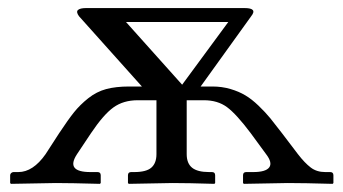

<svg xmlns="http://www.w3.org/2000/svg" viewBox="-20 -449 842 471"><path d="M289.1 -395 426.8 -241.2 540 -395ZM363.8 -203.1H317.9Q282.7 -203.1 258.3 -185.5Q233.9 -168 203.1 -122.1L168.9 -70.8Q140.1 -26.9 202.1 -26.9H219.2Q227.1 -26.9 227.1 -19V0L225.1 2Q152.3 0 117.2 0L6.8 2L4.9 0V-19Q4.9 -22.5 7.6 -24.7Q10.3 -26.9 13.2 -26.9H24.9Q61 -26.9 91.8 -70.8L125 -122.1Q147 -155.3 161.6 -173.6Q176.3 -191.9 196.5 -208Q216.8 -224.1 240.5 -230.5Q264.2 -236.8 296.9 -236.8H328.1L173.8 -409.2Q166 -419.9 171.4 -424.6Q176.8 -429.2 190.9 -429.2H580.1Q612.3 -429.2 596.2 -409.2L472.2 -236.8H501Q524.4 -236.8 545.2 -230.7Q565.9 -224.6 581.5 -215.3Q597.2 -206.1 614.3 -189.7Q631.3 -173.3 643.1 -158.9Q654.8 -144.5 671.9 -122.1L710.9 -70.8Q727.5 -49.3 742.2 -38.1Q756.8 -26.9 777.8 -26.9H790Q797.9 -26.9 797.9 -19V0L795.9 2Q725.1 0 686 0L578.1 2L576.2 0V-19Q576.2 -26.9 584 -26.9H601.1Q631.8 -26.9 640.4 -38.3Q648.9 -49.8 632.8 -70.8L595.2 -122.1Q560.1 -168.9 537.1 -186Q514.2 -203.1 480 -203.1H438V-70.8Q438 -48.3 451.2 -37.6Q464.4 -26.9 493.2 -26.9H500Q507.8 -26.9 507.8 -19V0L505.9 2Q441.9 0 402.8 0L295.9 2L293.9 0V-19Q293.9 -26.9 301.8 -26.9H309.1Q338.9 -26.9 351.3 -37.8Q363.8 -48.8 363.8 -70.8Z"/></svg>

Font: Common Serif SemiBold
Style: Regular
Weight: 600
Designer: Philipp H. Poll, Khaled Hosny
Foundry: Stefan Peev, Context Ltd.
Version: Version 1.026